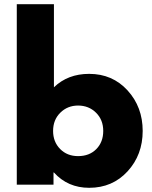

<svg xmlns="http://www.w3.org/2000/svg" viewBox="-20 -880 723 915"><path d="M405 15Q303 15 237 -58H235V0H60V-860H237V-464Q303 -528 405 -528Q516 -528 588 -449Q660 -370 660 -256Q660 -142 588 -63.5Q516 15 405 15ZM352 -377Q302 -377 267.5 -343Q233 -309 233 -256Q233 -204 266.5 -170Q300 -136 352 -136Q406 -136 439 -169.5Q472 -203 472 -256Q472 -309 437.5 -343Q403 -377 352 -377Z"/></svg>

Font: Hussar
Style: BoldWeb
Weight: 700
Foundry: Cannot Into Space Fonts
Version: Version 2.00